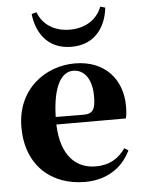

<svg xmlns="http://www.w3.org/2000/svg" viewBox="-57 -874 701 936"><g transform="rotate(-5 293.0 -405.5)"><path d="M342 -310 206 -311C210 -466 255 -528 310 -528C363 -528 401 -482 401 -395C401 -333 389 -310 342 -310ZM545 -118 526 -130C493 -84 450 -54 380 -54C286 -54 211 -118 206 -274H546C551 -293 552 -310 552 -335C552 -462 471 -563 321 -563C178 -563 35 -463 35 -275C35 -88 157 17 322 17C424 17 504 -32 545 -118ZM493 -821 469 -828C448 -770 392 -729 313 -729C234 -729 179 -768 157 -828L133 -821C141 -741 188 -645 313 -645C438 -645 485 -741 493 -821Z"/></g></svg>

Font: GenKiMin2 TW H
Style: Regular
Weight: 900
Version: Version 2.100;PS 2.1;hotconv 16.6.51;makeotf.lib2.5.65220 DE